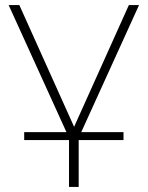

<svg xmlns="http://www.w3.org/2000/svg" viewBox="-20 -540 580 754"><path d="M465 -21H299L526 -520H486L271 -42L56 -520H14L241 -21H75V10H251V194H289V10H465Z"/></svg>

Font: Montserrat-Alt1 ExtLt
Style: Regular
Weight: 200
Designer: Differentunic
Foundry: Differentunic
Version: Version 7.222